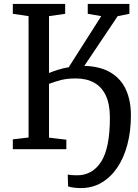

<svg xmlns="http://www.w3.org/2000/svg" viewBox="-20 -763 707 982"><path d="M582 -680.5 411.3 -426.1Q494 -423.6 546.7 -391.5Q599.4 -359.5 624.5 -303.6Q649.6 -247.7 649.6 -173.6Q649.6 -91.5 631.4 -23.1Q613.2 45.4 579.2 95.1Q545.2 144.7 498.2 171.9Q451.2 199 393.6 199Q375.5 199 356.5 196.5Q337.5 194.1 328.2 190.3L326.5 129.5Q333.6 131.4 345.8 132.5Q358 133.6 373.9 133.6Q452.8 133.6 497.5 63.8Q542.1 -6.1 542.1 -161.1Q542.1 -229.9 521.3 -274.3Q500.4 -318.6 461.4 -340.2Q422.4 -361.8 368.4 -361.8Q323 -361.8 291.8 -353.6Q260.6 -345.3 230.7 -334.1V-59L319.3 -48.5V0H45.6V-50.2L126.1 -59.8V-680.5L45.6 -692.4V-743H313.3V-692.4L230.7 -680.5V-389.6Q250.7 -398 276.6 -406.2Q302.5 -414.4 331.4 -419L497.9 -680.5L428.8 -692.4V-743H641.8V-692.4Z"/></svg>

Font: Merriweather 7pt Light
Style: Regular
Weight: 300
Designer: Eben Sorkin
Foundry: Eben Sorkin
Version: Version 2.200;gftools[0.9.31]